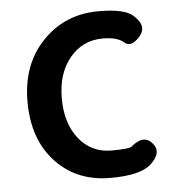

<svg xmlns="http://www.w3.org/2000/svg" viewBox="-46 -607 609 663"><g transform="rotate(-5 258.5 -275.5)"><path d="M311 13Q196 13 124 -62Q48 -141 48 -274Q48 -407 130 -488Q206 -564 320 -564Q409 -564 438 -538Q483 -499 452 -464Q421 -429 398.5 -449Q376 -469 326 -469Q256 -469 211.5 -415.5Q167 -362 167 -275Q167 -188 210 -134.5Q253 -81 322 -81Q383 -81 392 -88Q437 -127 466 -93Q495 -60 451 -20Q413 13 311 13Z"/></g></svg>

Font: Resource Han Rounded KR Medium
Style: Regular
Weight: 500
Designer: Cyano Hao (round all glyphs); Ryoko NISHIZUKA 西塚涼子 (kana, bopomofo & ideographs); Paul D. Hunt (Latin, Greek & Cyrillic)
Foundry: Cyano Hao
Version: 0.990